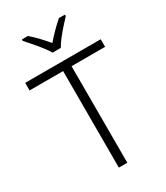

<svg xmlns="http://www.w3.org/2000/svg" viewBox="-229 -1044 988 1140"><g transform="rotate(-30 265.5 -473.5)"><path d="M294 0H236V-662H6V-714H524V-662H294ZM237 -788Q224 -810 203 -837Q182 -864 159 -890.5Q136 -917 118 -937V-947H159Q186 -924 213.5 -895Q241 -866 264 -838Q288 -866 316.5 -895Q345 -924 372 -947H413V-937Q394 -917 370.5 -890.5Q347 -864 326 -837Q305 -810 293 -788Z"/></g></svg>

Font: Noto Sans Lao UI Light
Style: Regular
Weight: 300
Designer: Monotype Design Team
Foundry: Monotype Imaging Inc.
Version: Version 2.000; ttfautohint (v1.8.4.7-5d5b)